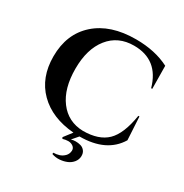

<svg xmlns="http://www.w3.org/2000/svg" viewBox="-206 -875 1191 1243"><g transform="rotate(30 390.0 -253.0)"><path d="M721.7 -292 731.4 -119.6Q650.4 14.2 450.2 14.2L411.6 59.1Q425.8 54.2 444.6 54Q463.4 53.7 482.2 58.8Q501 64 513.4 79.8Q525.9 95.7 524.9 120.1Q523.9 144.5 508.1 164.6Q492.2 184.6 467.8 195.1Q443.4 205.6 413.6 208Q383.8 210.4 355 200.2L356 189.9Q378.4 189.9 399.2 183.3Q419.9 176.8 436.3 160.2Q452.6 143.6 454.1 119.1Q455.1 99.6 439.2 87.9Q423.3 76.2 402.6 76.4Q381.8 76.7 362.3 83L356.9 73.2L403.8 12.2Q237.8 -1 141.4 -96.9Q44.9 -192.9 44.9 -351.1Q44.9 -519 154.3 -616.5Q263.7 -713.9 453.6 -713.9Q597.2 -713.9 702.1 -659.7L704.1 -488.3H695.8Q644.5 -671.9 463.4 -671.9Q344.7 -671.9 276.4 -586.2Q208 -500.5 208 -353Q208 -205.1 273.4 -118.2Q338.9 -31.2 450.7 -28.3Q568.4 -28.3 629.4 -87.6Q690.4 -147 713.4 -292Z"/></g></svg>

Font: Cinzel Decorative Bold
Style: Regular
Weight: 700
Designer: Natanael Gama
Version: Version 1.001;PS 001.001;hotconv 1.0.56;makeotf.lib2.0.21325